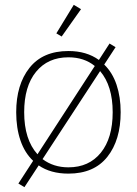

<svg xmlns="http://www.w3.org/2000/svg" viewBox="-20 -708 566 794"><path d="M213 -570 285 -688 315 -670 235 -557ZM56 51 117 -43Q82 -76 64.5 -127.5Q47 -179 47 -244Q47 -358 102 -427.5Q157 -497 263 -497Q338 -497 389 -460L433 -528L458 -513L411 -441Q445 -408 462 -357.5Q479 -307 479 -244Q479 -129 424 -59.5Q369 10 263 10Q189 10 140 -24L81 66ZM372 -435Q328 -471 263 -471Q178 -471 129 -411Q80 -351 80 -244Q80 -131 135 -70ZM446 -244Q446 -353 394 -414L156 -50Q201 -16 263 -16Q348 -16 397 -76.5Q446 -137 446 -244Z"/></svg>

Font: Maitree ExtraLight
Style: Regular
Weight: 250
Designer: CadsonDemak Team
Foundry: CadsonDemak
Version: Version 1.002